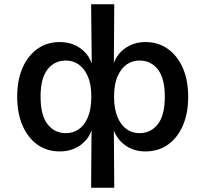

<svg xmlns="http://www.w3.org/2000/svg" viewBox="-20 -704 967 904"><path d="M409 180 411 -90Q395 -45 355 -18Q315 9 261 9Q202 9 157 -22.5Q112 -54 86.5 -112Q61 -170 61 -248Q61 -328 86.5 -385.5Q112 -443 157 -474.5Q202 -506 261 -506Q315 -506 355 -479Q395 -452 411 -407H412L409 -684H518L516 -407Q532 -452 572.5 -479Q613 -506 665 -506Q725 -506 770 -474Q815 -442 840.5 -384.5Q866 -327 866 -248Q866 -170 840.5 -112Q815 -54 770 -22.5Q725 9 665 9Q612 9 572.5 -18Q533 -45 516 -90L518 180ZM290 -77Q324 -77 351 -95.5Q378 -114 394 -152.5Q410 -191 410 -249Q410 -307 393.5 -344.5Q377 -382 350.5 -400.5Q324 -419 290 -419Q237 -419 204 -377.5Q171 -336 171 -249Q171 -161 204 -119Q237 -77 290 -77ZM636 -77Q690 -77 723 -119Q756 -161 756 -249Q756 -336 723 -377.5Q690 -419 636 -419Q603 -419 576.5 -400.5Q550 -382 533.5 -344.5Q517 -307 517 -249Q517 -191 533.5 -152.5Q550 -114 576.5 -95.5Q603 -77 636 -77Z"/></svg>

Font: Nunito Sans 8pt SemiBold
Style: Regular
Weight: 600
Version: Version 3.101;gftools[0.9.27]